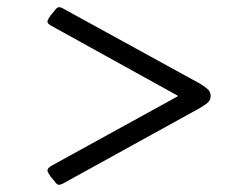

<svg xmlns="http://www.w3.org/2000/svg" viewBox="-20 -508 680 534"><path d="M112 -34Q112 -38 116.5 -42Q121 -46 125 -48L474 -240V-242L125 -435Q121 -437 116.5 -440.5Q112 -444 112 -448Q112 -451 115 -456Q118 -461 120 -464Q131 -478 135.5 -483Q140 -488 144 -488Q147 -488 150 -487Q153 -486 156 -484L535 -276Q547 -269 556.5 -261Q566 -253 566 -241Q566 -229 556.5 -221.5Q547 -214 535 -207L156 2Q153 3 150 4.5Q147 6 144 6Q140 6 135.5 1Q131 -4 120 -18Q118 -21 115 -26Q112 -31 112 -34Z"/></svg>

Font: Monomakh
Style: Regular
Weight: 400
Version: Version 1.200; ttfautohint (v1.8.4.7-5d5b)